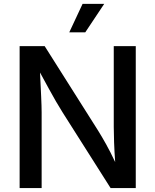

<svg xmlns="http://www.w3.org/2000/svg" viewBox="-20 -964 796 984"><path d="M80.6 0V-727.5H209L482.9 -294.4Q500 -267.1 522.9 -226.3Q545.9 -185.5 570.3 -133.3Q566.4 -186 564.7 -234.1Q563 -282.2 563 -313.5V-727.5H675.8V0H546.9L301.3 -387.2Q283.2 -416 266.8 -444.3Q250.5 -472.7 231 -508.1Q211.4 -543.5 185.1 -592.3Q188.5 -523.9 190.9 -470.2Q193.4 -416.5 193.4 -388.2V0ZM335 -798.3 403.3 -944.3H514.2L417 -798.3Z"/></svg>

Font: Inter Medium
Style: Regular
Weight: 500
Designer: Rasmus Andersson
Foundry: rsms
Version: Version 4.001;git-9221beed3